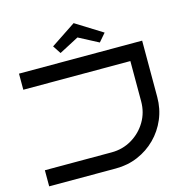

<svg xmlns="http://www.w3.org/2000/svg" viewBox="-127 -1030 1128 1152"><g transform="rotate(-15 437.0 -454.0)"><path d="M802 -350Q802 -277 775 -213.5Q748 -150 700 -102Q652 -54 588.5 -27Q525 0 452 0H37V-100H452Q521 -100 578 -134Q635 -168 668.5 -224.5Q702 -281 702 -350V-600H37V-700H802ZM554 -755 432 -819 310 -755 277 -805 432 -908 597 -805Z"/></g></svg>

Font: Bruno Ace SC
Style: Regular
Weight: 400
Version: Version 1.100; ttfautohint (v1.8.4.7-5d5b);gftools[0.9.27]